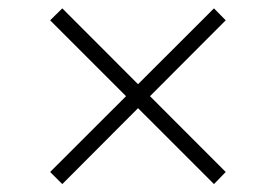

<svg xmlns="http://www.w3.org/2000/svg" viewBox="-20 -520 676 471"><path d="M504.9 -68.4 103 -470.2 132.8 -499.5 533.7 -98.1ZM132.8 -68.4 103 -98.1 504.9 -499.5 533.7 -470.2Z"/></svg>

Font: Inter 17pt ExtraLight
Style: Regular
Weight: 250
Version: Version 4.001;git-66647c0bb